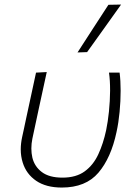

<svg xmlns="http://www.w3.org/2000/svg" viewBox="-20 -813 596 842"><path d="M251 9.5Q182 9.5 138.5 -20.2Q95 -50 79.5 -100.5Q71 -127.5 71 -158Q71 -183.5 77 -211.5Q81.5 -232.5 85.5 -250.5Q89 -268 93 -286Q105 -343 116 -392.5Q127 -442 138 -494.5L185 -497Q165.5 -408 149.2 -332.2Q133 -256.5 122 -205Q117.5 -183 117.5 -162Q117.5 -141 122 -121.5Q131.5 -82.5 163.8 -58.2Q196 -34 254 -34Q314 -34 351.8 -61.8Q389.5 -89.5 411.2 -136.5Q433 -183.5 445.5 -242Q453 -278 457.8 -324Q462.5 -370 462.8 -415.2Q463 -460.5 458 -494.5H504.5Q509 -460 509 -415Q509 -369.5 504.5 -322.2Q500 -275 491 -234Q467 -120.5 411.5 -55.5Q356 9.5 251 9.5ZM320 -583Q354.5 -636.5 388.2 -688.5Q422 -740.5 455.5 -792L511 -793Q473.5 -740.5 436.5 -688.5Q399.5 -636.5 362 -584.5Z"/></svg>

Font: Heraclito ExtraLight
Style: Italic
Weight: 200
Italic angle: -12°
Designer: Kostas Bartsokas (font) & Cristiano Sobral (main changes)
Foundry: Kostas Bartsokas (font) & Cristiano Sobral (main changes)
Version: Version 1.00;July 8, 2020;FontCreator 13.0.0.2655 64-bit